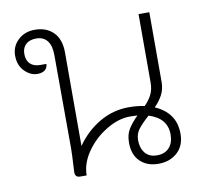

<svg xmlns="http://www.w3.org/2000/svg" viewBox="-70 -660 776 738"><g transform="rotate(-10 318.5 -291.0)"><path d="M594 -95Q594 -49 565 -22.5Q536 4 491 4Q447 4 420 -22Q393 -48 393 -95Q393 -127 406 -148Q419 -169 443 -193Q433 -194 413 -194Q369 -194 321.5 -165.5Q274 -137 242.5 -92Q211 -47 211 0H186Q166 0 166 -20Q166 -31 167 -40Q170 -91 170 -113L169 -477Q169 -514 154 -533Q139 -552 111 -552Q85 -552 70.5 -538.5Q56 -525 56 -501Q56 -476 70 -462.5Q84 -449 109 -449H133Q131 -417 92 -417Q66 -417 43 -440Q20 -463 20 -501Q20 -537 46 -561.5Q72 -586 111 -586Q157 -586 184 -558.5Q211 -531 211 -480V-115Q248 -168 301 -199Q354 -230 416 -230Q449 -230 477 -224Q495 -242 505 -262Q515 -282 515 -309V-576H557V-304Q557 -276 545.5 -254Q534 -232 514 -212Q552 -196 573 -167Q594 -138 594 -95ZM556 -99Q556 -163 485 -185Q456 -159 442.5 -141Q429 -123 429 -99Q429 -68 445 -48.5Q461 -29 491 -29Q522 -29 539 -48Q556 -67 556 -99Z"/></g></svg>

Font: Krub ExtraLight
Style: Regular
Weight: 275
Designer: Ekaluck Peanpanawate
Foundry: Cadson Demak Co.,Ltd.
Version: Version 1.000; ttfautohint (v1.6)